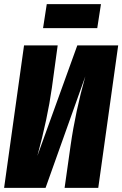

<svg xmlns="http://www.w3.org/2000/svg" viewBox="-20 -916 596 936"><path d="M454.1 -778.8H189.9L208 -896H472.2ZM556.2 -694.8 459 0H294.9L324.2 -207Q347.7 -372.1 396 -543.9L202.1 0H0L97.2 -694.8H261.2L232.9 -487.8Q211.9 -338.4 162.1 -155.8L356.9 -694.8Z"/></svg>

Font: Fira Sans Compressed ExtraBold
Style: Italic
Weight: 800
Width: 3
Italic angle: -8°
Designer: Carrois Corporate & Edenspiekermann AG
Foundry: Carrois Corporate GbR & Edenspiekermann AG
Version: Version 4.203;PS 004.203;hotconv 1.0.88;makeotf.lib2.5.64775